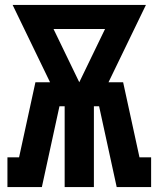

<svg xmlns="http://www.w3.org/2000/svg" viewBox="-20 -755 640 775"><path d="M10 0V-120H57L123 -423H182L31 -735H569L418 -423H477L543 -120H590V0H451L380 -326H359V0H241V-326H220L149 0ZM300 -423 404 -638H196Z"/></svg>

Font: Iosevka Curly Slab HvEx
Style: Regular
Weight: 900
Width: 7
Monospace: yes
Designer: Belleve Invis
Foundry: Belleve Invis
Version: Version 11.1.0; ttfautohint (v1.8.3)